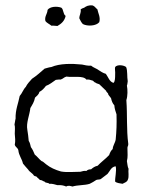

<svg xmlns="http://www.w3.org/2000/svg" viewBox="-20 -672 539 702"><path d="M401 -8C408 -2 419 -2 428 0C435 -4 444 -6 447 -14C453 -26 448 -44 450 -55C446 -62 446 -74 444 -83C448 -98 446 -112 446 -129C445 -137 450 -139 449 -146C442 -199 446 -251 442 -306C447 -321 447 -344 444 -359C446 -363 446 -370 447 -375C444 -391 447 -414 441 -427C432 -434 409 -437 401 -427C399 -420 402 -410 401 -400C401 -389 401 -374 395 -369C380 -373 376 -390 367 -402C356 -405 348 -411 340 -416C332 -422 321 -425 313 -432C300 -431 290 -434 280 -436C242 -440 198 -440 168 -427C159 -426 151 -423 143 -421C128 -408 114 -395 97 -384C89 -375 80 -366 74 -354C65 -345 61 -331 52 -321C47 -294 36 -271 37 -238C35 -232 35 -224 33 -217C36 -207 34 -195 34 -183C35 -169 37 -156 34 -143C36 -134 45 -132 47 -123C49 -103 60 -92 64 -74C70 -66 77 -59 83 -52C88 -43 99 -39 104 -30C107 -27 115 -28 116 -23C120 -21 122 -17 126 -14C134 -14 137 -9 143 -8C146 -2 157 -5 160 0C173 -1 181 3 190 5C203 4 213 6 222 10C230 5 237 8 245 10C264 4 290 6 308 0C317 -4 324 -9 332 -14C337 -16 343 -15 348 -17C357 -23 364 -30 373 -36C382 -46 386 -62 403 -64C407 -48 400 -22 401 -8ZM406 -254C407 -219 406 -193 403 -162C401 -149 393 -141 392 -127C386 -122 382 -114 379 -105C366 -91 350 -80 337 -66C327 -64 320 -59 313 -53C305 -53 300 -51 296 -47C287 -48 281 -46 274 -44C248 -44 226 -41 203 -45C182 -51 164 -59 149 -71L138 -80C136 -82 134 -82 132 -83C124 -89 116 -100 107 -107C103 -117 99 -126 93 -134C91 -143 89 -151 85 -157C84 -172 82 -183 80 -197C75 -223 88 -250 91 -277C98 -289 105 -299 108 -315C114 -321 122 -326 124 -336C134 -341 141 -349 148 -358C162 -363 172 -372 184 -380C189 -380 194 -382 201 -381C210 -383 214 -390 223 -392C247 -388 284 -397 296 -381C305 -382 310 -380 316 -378C323 -377 323 -371 329 -370C332 -367 338 -366 343 -364L368 -340C369 -334 376 -333 376 -326C379 -321 383 -318 386 -313C388 -303 392 -293 398 -287C399 -273 403 -264 406 -254ZM343 -591C348 -609 339 -623 336 -638C330 -642 327 -649 319 -652C303 -654 295 -649 288 -644C283 -642 279 -641 275 -638C277 -624 270 -617 270 -605C274 -597 277 -590 283 -584C300 -575 332 -577 343 -591ZM146 -595C151 -588 161 -584 168 -578C176 -579 183 -577 190 -577C204 -585 216 -595 220 -614C210 -620 213 -638 204 -644C187 -650 163 -648 154 -636C153 -620 142 -612 146 -595Z"/></svg>

Font: FuturaRener
Style: Light
Weight: 300
Designer: BSozoo
Foundry: BSozoo
Version: Version 1.0